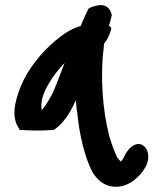

<svg xmlns="http://www.w3.org/2000/svg" viewBox="-20 -585 610 754"><path d="M62 -247C36 -183 24 -121 56 -79L55 -75H60C93 -72 149 -71 192 -75C234 -104 259 -149 278 -192C279 -178 280 -160 283 -145C291 -63 311 33 345 94C361 119 381 137 408 145C475 162 521 113 539 90L552 70C573 29 559 -5 540 -15C525 -25 499 -20 477 13C473 19 470 24 466 34L456 48C456 48 455 48 454 49C451 46 447 42 440 33C431 13 419 -16 409 -51C384 -149 372 -278 388 -404C388 -408 388 -411 389 -414C398 -424 409 -443 416 -468C418 -473 417 -479 408 -484C412 -495 415 -512 419 -525C417 -537 406 -576 356 -562C340 -559 333 -555 327 -550C320 -535 307 -509 297 -483C256 -471 227 -450 196 -424C145 -381 91 -317 62 -247ZM157 -229C175 -268 203 -306 234 -338C219 -301 204 -259 189 -224C181 -206 159 -169 144 -153C140 -169 143 -199 157 -229Z"/></svg>

Font: Stray Cat
Style: ExBlkObl
Weight: 1000
Version: Version 1.0